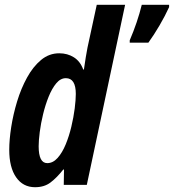

<svg xmlns="http://www.w3.org/2000/svg" viewBox="-20 -780 733 810"><path d="M127.9 9.8Q77.1 9.8 48.1 -32Q19 -73.7 19 -147.9Q19 -190.4 27.3 -243.9Q35.6 -297.4 52.2 -352.1Q68.8 -406.7 94 -452.6Q119.1 -498.5 153.1 -526.9Q187 -555.2 230 -555.2Q264.6 -555.2 291.5 -538.3Q318.4 -521.5 331.1 -486.8H334Q337.9 -514.2 341.8 -538.1Q345.7 -562 349.1 -579.1L388.2 -759.8H507.8L346.2 0H249L250 -64.9H247.1Q218.8 -29.3 192.6 -9.8Q166.5 9.8 127.9 9.8ZM179.2 -91.8Q203.6 -91.8 223.1 -113.8Q242.7 -135.7 257.1 -170.7Q271.5 -205.6 281 -245.6Q290.5 -285.6 295.2 -322.5Q299.8 -359.4 299.8 -383.8Q299.8 -450.2 257.8 -450.2Q235.4 -450.2 217.3 -428.5Q199.2 -406.7 185.3 -372.3Q171.4 -337.9 161.9 -298.6Q152.3 -259.3 147.7 -223.1Q143.1 -187 143.1 -163.1Q143.1 -91.8 179.2 -91.8ZM527.3 -600.1V-609.9Q560.1 -686.5 578.1 -759.8H693.4V-750Q676.8 -713.4 653.1 -672.9Q629.4 -632.3 606 -600.1Z"/></svg>

Font: Open Sans Condensed
Style: Bold Italic
Weight: 700
Width: 3
Italic angle: -12°
Designer: Monotype Design Team
Foundry: Monotype Imaging Inc.
Version: Version 3.003; ttfautohint (v1.8.4)